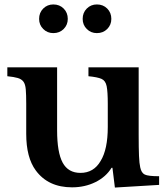

<svg xmlns="http://www.w3.org/2000/svg" viewBox="-20 -833 749 864"><path d="M465 -262V-366Q465 -420 460 -445Q455 -470 437 -478Q419 -486 378 -490V-530H604V-227Q604 -166 605.5 -131.5Q607 -97 611 -80Q616 -55 631.5 -47.5Q647 -40 696 -40V-1L497 11L486 -78H482Q457 -37 409.5 -13.5Q362 10 304 10Q197 10 141 -66Q98 -124 98 -231V-366Q98 -407 96 -430.5Q94 -454 85.5 -465.5Q77 -477 60 -482Q43 -487 13 -490V-530H237V-247Q237 -147 262 -101Q287 -55 342 -55Q402 -55 433 -109Q465 -161 465 -262ZM156 -748Q156 -776 174.5 -794.5Q193 -813 220 -813Q248 -813 266.5 -794.5Q285 -776 285 -748Q285 -721 266.5 -702.5Q248 -684 220 -684Q193 -684 174.5 -702.5Q156 -721 156 -748ZM352 -748Q352 -776 370.5 -794.5Q389 -813 416 -813Q444 -813 462.5 -794.5Q481 -776 481 -748Q481 -721 462.5 -702.5Q444 -684 416 -684Q389 -684 370.5 -702.5Q352 -721 352 -748Z"/></svg>

Font: Libre Baskerville
Style: Bold
Weight: 700
Designer: Pablo Impallari, Rodrigo Fuenzalida
Foundry: Pablo Impallari, Rodrigo Fuenzalida
Version: Version 1.051; ttfautohint (v1.8.4.7-5d5b)